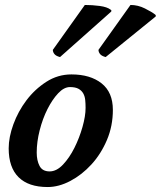

<svg xmlns="http://www.w3.org/2000/svg" viewBox="-20 -742 648 774"><path d="M180 -51Q208 -51 234 -78.5Q260 -106 280 -146Q300 -186 312.5 -230Q325 -274 325 -307Q325 -324 323.5 -339Q322 -354 315.5 -365.5Q309 -377 296.5 -384Q284 -391 262 -391Q238 -391 214.5 -366Q191 -341 171.5 -302.5Q152 -264 140 -217Q128 -170 128 -127Q128 -95 139.5 -73Q151 -51 180 -51ZM15 -144Q15 -189 34 -241Q53 -293 86.5 -337.5Q120 -382 166.5 -412Q213 -442 268 -442Q344 -442 389.5 -406Q435 -370 435 -299Q435 -234 411 -177.5Q387 -121 348.5 -79Q310 -37 263.5 -12.5Q217 12 172 12Q95 12 55 -27.5Q15 -67 15 -144ZM322 -722Q352 -722 382 -718Q412 -714 426 -703Q431 -700 428 -695L222 -512Q206 -516 199.5 -524Q193 -532 193 -541ZM506 -722Q536 -722 564 -708Q592 -694 606 -683Q610 -678 607 -675L406 -512Q390 -516 383.5 -524Q377 -532 377 -541Z"/></svg>

Font: Lusitana
Style: Bold Italic
Weight: 700
Designer: Ana Paula Megda
Foundry: Ana Paula Megda
Version: Version 1.000; ttfautohint (v1.1) -l 8 -r 50 -G 200 -x 14 -D